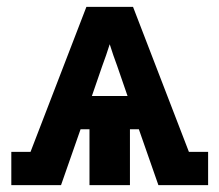

<svg xmlns="http://www.w3.org/2000/svg" viewBox="-20 -540 640 560"><path d="M13 0V-97H69L232 -520H368L531 -97H587V0H442L385 -163H359V0H241V-163H215L158 0ZM248 -260H352L322 -347Q316 -363 310.5 -379Q305 -395 300 -411Q295 -395 289.5 -379Q284 -363 278 -347Z"/></svg>

Font: Iosevka Etoile Heavy
Style: Regular
Weight: 900
Designer: Belleve Invis
Foundry: Belleve Invis
Version: Version 22.1.2; ttfautohint (v1.8.4)